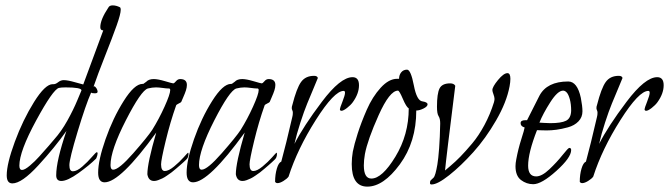

<svg xmlns="http://www.w3.org/2000/svg" viewBox="-20 -675 2488 714"><path d="M426 -648Q429 -646 429 -639Q429 -623 413.5 -579.5Q398 -536 370.5 -466.5Q343 -397 328 -353Q329 -354 330 -354Q334 -354 338.5 -347Q343 -340 343 -334Q343 -328 333 -328Q320 -328 319 -331Q299 -286 268.5 -185Q238 -84 238 -61Q238 -38 251 -38Q266 -38 286 -55.5Q306 -73 321.5 -91Q337 -109 340 -109Q343 -109 343 -104Q343 -101 341.5 -96Q340 -91 338.5 -87.5Q337 -84 336 -84Q313 -61 272 -31.5Q231 -2 208 -2Q189 -2 189 -23Q189 -77 227 -188Q184 -127 122.5 -60Q61 7 26 7Q5 7 5 -23Q5 -66 35 -147.5Q65 -229 106.5 -295.5Q148 -362 176 -362H180Q187 -362 196.5 -369.5Q206 -377 217 -377Q232 -377 259.5 -369Q287 -361 289 -361Q290 -361 290 -362Q362 -556 364 -562Q353 -562 353 -574Q353 -602 383 -647Q387 -655 399 -655Q412 -655 426 -648ZM283 -339Q283 -350 224 -350Q207 -350 199 -348Q177 -342 114.5 -227Q52 -112 52 -59Q52 -43 62 -43Q72 -43 91 -59Q110 -75 126 -93Q142 -111 161 -132.5Q180 -154 181 -156Q208 -186 230.5 -226.5Q253 -267 267.5 -302Q282 -337 283 -339Z M671 -80Q670 -79 662 -71.5Q654 -64 649 -60Q644 -56 634.5 -47.5Q625 -39 618 -34Q611 -29 601 -22Q591 -15 583.5 -11.5Q576 -8 568 -5Q560 -2 553 -2Q532 -2 528 -27Q528 -69 561 -182Q427 3 369 3Q345 3 345 -33Q345 -79 372.5 -157.5Q400 -236 440 -299.5Q480 -363 510 -363H513L524 -371Q533 -381 552 -381Q567 -381 594 -373Q621 -365 624 -365Q628 -365 634.5 -373Q641 -381 650 -381Q675 -381 675 -359Q675 -350 671.5 -339Q668 -328 661.5 -313.5Q655 -299 654 -296Q653 -294 644.5 -290Q636 -286 635 -283Q613 -221 596 -150.5Q579 -80 579 -64Q579 -39 593 -39Q607 -39 627.5 -56Q648 -73 663 -90Q678 -107 679 -107Q681 -107 681 -103Q681 -88 671 -80ZM605 -346Q599 -346 584.5 -348Q570 -350 560 -350Q546 -350 530 -346Q505 -339 448 -227.5Q391 -116 391 -61Q391 -44 401 -44Q422 -44 475.5 -105Q529 -166 546 -192Q571 -232 592 -278.5Q613 -325 613 -340Q613 -346 608 -346Z M1000 -80Q999 -79 991 -71.5Q983 -64 978 -60Q973 -56 963.5 -47.5Q954 -39 947 -34Q940 -29 930 -22Q920 -15 912.5 -11.5Q905 -8 897 -5Q889 -2 882 -2Q861 -2 857 -27Q857 -69 890 -182Q756 3 698 3Q674 3 674 -33Q674 -79 701.5 -157.5Q729 -236 769 -299.5Q809 -363 839 -363H842L853 -371Q862 -381 881 -381Q896 -381 923 -373Q950 -365 953 -365Q957 -365 963.5 -373Q970 -381 979 -381Q1004 -381 1004 -359Q1004 -350 1000.5 -339Q997 -328 990.5 -313.5Q984 -299 983 -296Q982 -294 973.5 -290Q965 -286 964 -283Q942 -221 925 -150.5Q908 -80 908 -64Q908 -39 922 -39Q936 -39 956.5 -56Q977 -73 992 -90Q1007 -107 1008 -107Q1010 -107 1010 -103Q1010 -88 1000 -80ZM934 -346Q928 -346 913.5 -348Q899 -350 889 -350Q875 -350 859 -346Q834 -339 777 -227.5Q720 -116 720 -61Q720 -44 730 -44Q751 -44 804.5 -105Q858 -166 875 -192Q900 -232 921 -278.5Q942 -325 942 -340Q942 -346 937 -346Z M1292 -295Q1284 -284 1270.5 -273.5Q1257 -263 1250 -263Q1244 -263 1244 -269Q1244 -273 1253.5 -297Q1263 -321 1263 -330Q1263 -337 1258 -337Q1223 -337 1154.5 -229Q1086 -121 1053 -18Q1047 -10 1034 -2Q1021 6 1012 6Q1006 6 1003 1Q1003 -26 1009.5 -48Q1016 -70 1026 -74Q1048 -157 1057 -198L1067 -240Q1069 -247 1069 -256Q1069 -261 1067 -265Q1065 -269 1065 -273Q1065 -279 1067 -284Q1083 -347 1099.5 -370Q1116 -393 1148 -393Q1160 -393 1162 -385Q1161 -382 1147.5 -350Q1134 -318 1122.5 -290Q1111 -262 1097 -219Q1083 -176 1075 -140Q1108 -205 1177 -296.5Q1246 -388 1291 -388Q1315 -388 1315 -358Q1315 -327 1292 -295Z M1528 -264Q1528 -147 1467 -64Q1406 19 1346 19Q1288 19 1288 -65Q1288 -88 1292 -111Q1297 -137 1310 -178Q1323 -219 1344 -267Q1365 -315 1395.5 -348.5Q1426 -382 1457 -382H1464Q1464 -396 1472 -406Q1480 -416 1494 -416Q1508 -415 1519 -357.5Q1530 -300 1551 -298Q1570 -295 1570 -287Q1570 -279 1555 -271.5Q1540 -264 1528 -264ZM1500 -272Q1491 -277 1478 -307.5Q1465 -338 1460 -338Q1429 -338 1388 -246.5Q1347 -155 1337 -102Q1333 -79 1333 -60Q1333 -11 1361 -11Q1401 -11 1450.5 -92.5Q1500 -174 1500 -272Z M1875 -354Q1864 -295 1825 -227.5Q1786 -160 1740 -109Q1694 -58 1650.5 -23.5Q1607 11 1585 11Q1579 11 1579 6Q1579 -1 1581 -3.5Q1583 -6 1585.5 -8Q1588 -10 1592 -14Q1596 -18 1599.5 -30.5Q1603 -43 1606.5 -63.5Q1610 -84 1613 -123.5Q1616 -163 1617 -216Q1617 -234 1611 -243Q1605 -252 1605 -278Q1605 -327 1614.5 -346Q1624 -365 1654 -365Q1668 -365 1673 -356Q1638 -77 1635 -41Q1636 -42 1655 -58Q1674 -74 1692.5 -93Q1711 -112 1735.5 -141Q1760 -170 1781.5 -210Q1803 -250 1817 -295Q1819 -303 1819 -307Q1819 -314 1815 -324.5Q1811 -335 1811 -340Q1811 -352 1832 -377.5Q1853 -403 1867 -403Q1878 -403 1878 -382Q1878 -370 1875 -354Z M2140 -311Q2146 -280 2146 -261Q2146 -239 2131 -223.5Q2116 -208 2092 -201.5Q2068 -195 2049 -192.5Q2030 -190 2013 -190Q2003 -190 1990.5 -190.5Q1978 -191 1977 -191Q1944 -107 1944 -59Q1944 -19 1974 -19Q1995 -19 2023 -45.5Q2051 -72 2072 -98.5Q2093 -125 2097 -125Q2104 -125 2104 -117Q2104 -89 2049 -39.5Q1994 10 1963 10Q1938 10 1917.5 -5.5Q1897 -21 1897 -57Q1897 -68 1900 -83Q1907 -121 1918.5 -157Q1930 -193 1931 -201Q1916 -205 1916 -217Q1916 -228 1933 -228H1940Q1980 -307 1986 -319Q2014 -372 2093 -372Q2127 -372 2140 -311ZM2104 -263Q2104 -288 2099 -306Q2094 -324 2087.5 -331Q2081 -338 2074 -338Q2054 -338 2026.5 -295Q1999 -252 1986 -219Q1988 -219 2002 -218Q2016 -217 2026 -217Q2067 -217 2085 -226Q2103 -235 2104 -263Z M2425 -295Q2417 -284 2403.5 -273.5Q2390 -263 2383 -263Q2377 -263 2377 -269Q2377 -273 2386.5 -297Q2396 -321 2396 -330Q2396 -337 2391 -337Q2356 -337 2287.5 -229Q2219 -121 2186 -18Q2180 -10 2167 -2Q2154 6 2145 6Q2139 6 2136 1Q2136 -26 2142.5 -48Q2149 -70 2159 -74Q2181 -157 2190 -198L2200 -240Q2202 -247 2202 -256Q2202 -261 2200 -265Q2198 -269 2198 -273Q2198 -279 2200 -284Q2216 -347 2232.5 -370Q2249 -393 2281 -393Q2293 -393 2295 -385Q2294 -382 2280.5 -350Q2267 -318 2255.5 -290Q2244 -262 2230 -219Q2216 -176 2208 -140Q2241 -205 2310 -296.5Q2379 -388 2424 -388Q2448 -388 2448 -358Q2448 -327 2425 -295Z"/></svg>

Font: Bilbo Swash Caps
Style: Regular
Weight: 400
Designer: Robert E. Leuschke
Foundry: Robert E. Leuschke
Version: Version 1.003